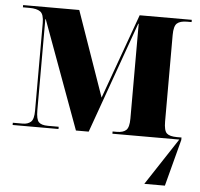

<svg xmlns="http://www.w3.org/2000/svg" viewBox="-53 -590 890 855"><g transform="rotate(5 392.5 -163.0)"><path d="M16 0V-10H60Q83 -10 96.5 -22Q110 -34 110 -72V-464Q110 -503 94 -514.5Q78 -526 45 -526H16V-536H267L400 -156L537 -536H770V-526H750Q719 -526 705 -513.5Q691 -501 691 -461V-75Q691 -34 704 -22Q717 -10 750 -10H770V0V1L715 210H623L761 0H462V-10H481Q509 -10 522.5 -22.5Q536 -35 536 -74V-498H534L356 0H299L122 -482H120V-75Q120 -35 131.5 -22.5Q143 -10 173 -10H221V0Z"/></g></svg>

Font: Noto Serif Display SemiCondensed ExtraBold
Style: Regular
Weight: 800
Width: 4
Designer: Monotype Design Team
Foundry: Monotype Imaging Inc.
Version: Version 2.009